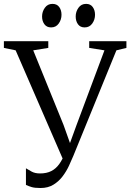

<svg xmlns="http://www.w3.org/2000/svg" viewBox="-31 -955 670 988"><path d="M177.5 12.5Q147.5 12.5 131.2 7.5Q115 2.5 102.5 -3.5V-89Q115 -81 132.2 -71.8Q149.5 -62.5 175 -62.5Q209 -62.5 233 -74.8Q257 -87 274.2 -111.2Q291.5 -135.5 304.5 -170L298.5 -122.5L49.5 -696L-11 -708.5V-743H217.5V-708.5L140 -696L296 -312L340.5 -187L319 -191L363 -312L506.5 -696L428 -708.5V-743H619.5V-708.5L568 -696L346 -152Q337 -130.5 324 -102.2Q311 -74 291.5 -48Q272 -22 244.2 -4.8Q216.5 12.5 177.5 12.5ZM231.5 -814Q209.5 -814 197.5 -830.2Q185.5 -846.5 185.5 -870Q185.5 -895 199.8 -915Q214 -935 238.5 -935H239.5Q262 -935 273.8 -918.8Q285.5 -902.5 285.5 -879Q285.5 -854 271.2 -834Q257 -814 232.5 -814ZM404 -814Q382 -814 370.2 -830.2Q358.5 -846.5 358.5 -870Q358.5 -895 372.8 -915Q387 -935 411.5 -935H412.5Q434.5 -935 446.2 -918.8Q458 -902.5 458 -879Q458 -854 443.8 -834Q429.5 -814 405 -814Z"/></svg>

Font: Merriweather 60pt Light
Style: Regular
Weight: 300
Version: Version 2.100